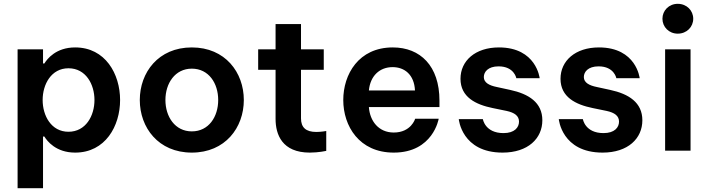

<svg xmlns="http://www.w3.org/2000/svg" viewBox="-20 -788 3707 1004"><path d="M205 196V-74H212C226 -51 272 10 373 10C531 10 608 -129 608 -265C608 -401 531 -540 373 -540C272 -540 226 -479 212 -456H205V-530H72V196ZM203 -265C203 -347 248 -431 338 -431C429 -431 474 -347 474 -265C474 -183 429 -99 338 -99C248 -99 203 -183 203 -265Z M983 10C1158 10 1255 -121 1255 -265C1255 -409 1158 -540 983 -540C808 -540 711 -409 711 -265C711 -121 808 10 983 10ZM983 -101C895 -101 845 -178 845 -265C845 -352 895 -429 983 -429C1072 -429 1121 -352 1121 -265C1121 -178 1072 -101 983 -101Z M1600 10C1646 10 1686 1 1686 1V-103C1686 -103 1660 -98 1634 -98C1579 -98 1554 -122 1554 -169V-423H1673V-530H1554V-662H1421V-530H1330V-423H1421V-166C1421 -85 1455 10 1600 10Z M2039 10C2245 10 2274 -167 2274 -167H2151C2151 -167 2130 -95 2039 -95C1960 -95 1914 -155 1909 -228H2278V-262C2278 -443 2178 -540 2034 -540C1855 -540 1775 -399 1775 -265C1775 -129 1858 10 2039 10ZM1909 -315C1916 -391 1965 -437 2033 -437C2095 -437 2146 -398 2150 -315Z M2608 10C2741 10 2816 -64 2816 -159C2816 -252 2745 -297 2647 -318L2578 -333C2538 -341 2510 -356 2510 -385C2510 -412 2532 -441 2587 -441C2669 -441 2680 -379 2680 -379H2802C2802 -379 2785 -540 2589 -540C2465 -540 2388 -470 2388 -376C2388 -280 2468 -241 2556 -223L2629 -208C2671 -199 2694 -182 2694 -152C2694 -122 2671 -92 2613 -92C2516 -92 2505 -165 2505 -165H2379C2379 -165 2394 10 2608 10Z M3131 10C3264 10 3339 -64 3339 -159C3339 -252 3268 -297 3170 -318L3101 -333C3061 -341 3033 -356 3033 -385C3033 -412 3055 -441 3110 -441C3192 -441 3203 -379 3203 -379H3325C3325 -379 3308 -540 3112 -540C2988 -540 2911 -470 2911 -376C2911 -280 2991 -241 3079 -223L3152 -208C3194 -199 3217 -182 3217 -152C3217 -122 3194 -92 3136 -92C3039 -92 3028 -165 3028 -165H2902C2902 -165 2917 10 3131 10Z M3524 -612C3571 -612 3605 -647 3605 -690C3605 -733 3571 -768 3524 -768C3478 -768 3444 -733 3444 -690C3444 -647 3478 -612 3524 -612ZM3591 0V-530H3458V0Z"/></svg>

Font: Be Vietnam Pro SemiBold
Style: Regular
Weight: 600
Designer: Lam Bao, Tony Le, Vietanh Nguyen
Foundry: Yellow Type Foundry
Version: Version 1.002